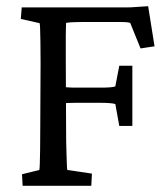

<svg xmlns="http://www.w3.org/2000/svg" viewBox="-20 -597 534 617"><path d="M52.7 0 50.8 -37.1 106.4 -50.8Q107.4 -54.7 107.9 -70.3Q108.4 -85.9 108.9 -115.7Q109.4 -145.5 109.4 -189.5L110.4 -395.5Q110.4 -434.6 109.9 -461.9Q109.4 -489.3 108.9 -504.4Q108.4 -519.5 107.4 -522.5L46.9 -536.1L49.8 -573.2H358.4Q373 -573.2 387.7 -573.2Q402.3 -573.2 419.4 -574.7Q436.5 -576.2 456.1 -577.1L476.6 -448.2L431.6 -441.4L398.4 -523.4Q392.6 -525.4 382.8 -525.9Q373 -526.4 362.3 -526.4H253.9Q239.3 -526.4 221.2 -525.9Q203.1 -525.4 192.4 -523.4Q192.4 -519.5 191.9 -508.8Q191.4 -498 191.4 -481.9Q191.4 -465.8 191.4 -444.8Q191.4 -423.8 191.4 -401.4L192.4 -188.5Q192.4 -141.6 193.4 -112.8Q194.3 -84 194.8 -69.3Q195.3 -54.7 196.3 -50.8L275.4 -39.1L273.4 0ZM363.3 -192.4 350.6 -262.7Q344.7 -264.6 332.5 -265.6Q320.3 -266.6 303.7 -266.6H221.7Q210.9 -266.6 199.2 -266.1Q187.5 -265.6 170.9 -264.6V-318.4Q182.6 -317.4 195.8 -316.4Q209 -315.4 221.7 -315.4H303.7Q323.2 -315.4 334.5 -316.4Q345.7 -317.4 350.6 -319.3L363.3 -385.7H405.3V-192.4Z"/></svg>

Font: Crimson Pro ExtraLight
Style: Regular
Weight: 400
Version: Version 1.002